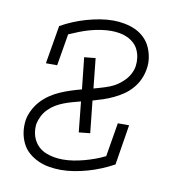

<svg xmlns="http://www.w3.org/2000/svg" viewBox="-67 -600 634 671"><g transform="rotate(10 250.0 -265.0)"><path d="M192 8Q171 8 150 4.5Q129 1 110.5 -7.5Q92 -16 77 -29Q62 -42 53 -60.5Q44 -79 41 -99.5Q38 -120 41 -142Q44 -160 53 -178Q62 -196 75.5 -211Q89 -226 106 -237.5Q123 -249 141.5 -257Q160 -265 178.5 -271Q197 -277 216 -282L204 -394L244 -398L255 -292Q269 -296 283 -300Q297 -304 311 -309.5Q325 -315 337.5 -323.5Q350 -332 360.5 -343Q371 -354 378 -367.5Q385 -381 387 -395Q389 -410 387 -424.5Q385 -439 379 -452Q373 -465 362.5 -474.5Q352 -484 339 -490Q326 -496 311 -498.5Q296 -501 282 -501Q263 -501 244 -498Q225 -495 207 -490Q189 -485 171 -478Q153 -471 135 -463L116 -350H76L99 -486Q120 -498 143 -507.5Q166 -517 189 -523.5Q212 -530 235.5 -534Q259 -538 283 -538Q303 -538 323.5 -534Q344 -530 361.5 -522Q379 -514 393.5 -500Q408 -486 416 -468Q424 -450 427 -430Q430 -410 426 -389Q423 -371 415 -353.5Q407 -336 394 -321Q381 -306 365 -295Q349 -284 331 -275.5Q313 -267 295 -261Q277 -255 259 -250L271 -136L231 -132L220 -240Q205 -236 190.5 -232Q176 -228 161.5 -222.5Q147 -217 133.5 -209Q120 -201 108.5 -189.5Q97 -178 90 -164Q83 -150 80 -136Q78 -120 80.5 -105Q83 -90 90 -77Q97 -64 108 -54.5Q119 -45 133 -39.5Q147 -34 162 -31.5Q177 -29 193 -29Q211 -29 230 -32Q249 -35 267.5 -40Q286 -45 304 -51.5Q322 -58 340 -67L360 -187H400L377 -44Q355 -32 332 -22.5Q309 -13 286 -6.5Q263 0 239 4Q215 8 192 8Z"/></g></svg>

Font: Iosevka Slab Extralight
Style: Italic
Weight: 200
Italic angle: -9°
Monospace: yes
Designer: Belleve Invis
Foundry: Belleve Invis
Version: Version 11.1.1; ttfautohint (v1.8.3)